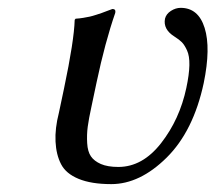

<svg xmlns="http://www.w3.org/2000/svg" viewBox="-20 -462 552 492"><path d="M227.5 -251 214.4 -189Q207.5 -157.7 204.8 -137.2Q202.1 -116.7 203.4 -95.2Q204.6 -73.7 212.9 -61.5Q221.2 -49.3 238.5 -41.7Q255.9 -34.2 283.2 -34.2Q345.2 -34.2 392.8 -95.2Q440.4 -156.2 457.5 -236.8Q464.8 -271 465.3 -294.9Q465.8 -318.8 459.2 -333Q452.6 -347.2 446 -353.8Q439.5 -360.4 427.2 -368.2Q397.5 -386.7 402.8 -414.1Q405.8 -426.3 418 -434.1Q430.2 -441.9 442.9 -441.9Q488.3 -441.9 504.4 -390.4Q520.5 -338.9 502 -249Q475.6 -126 407 -58.1Q338.4 9.8 265.1 9.8Q213.9 9.8 181.4 -3.7Q148.9 -17.1 136.5 -41.3Q124 -65.4 122.3 -99.1Q120.6 -132.8 130.9 -172.9L144 -234.9Q169.9 -357.9 171.4 -411.1L173.8 -414.1Q183.6 -414.6 193.4 -416.3Q203.1 -418 210 -419.4Q216.8 -420.9 226.6 -424.1Q236.3 -427.2 240.5 -428.7Q244.6 -430.2 254.9 -434.1Q265.1 -438 268.1 -439Q277.3 -439 275.4 -429.2Q249 -353 227.5 -251Z"/></svg>

Font: Linux Biolinum O
Style: Italic
Weight: 400
Italic angle: -12°
Designer: Philipp H. Poll
Foundry: Philipp H. Poll
Version: Version 1.1.3